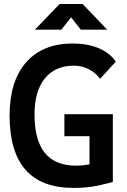

<svg xmlns="http://www.w3.org/2000/svg" viewBox="-20 -918 626 948"><path d="M342.8 9.8Q27.3 9.8 27.3 -347.7Q27.3 -517.1 108.9 -610.1Q190.4 -703.1 338.9 -703.1Q413.6 -703.1 468.3 -679.7Q522.9 -656.2 551.8 -613.8L474.1 -528.8Q451.7 -559.6 417.7 -576.7Q383.8 -593.8 344.7 -593.8Q252.4 -593.8 201.4 -530.8Q150.4 -467.8 150.4 -352.5Q150.4 -100.1 354.5 -100.1Q373 -100.1 389.9 -101.8Q406.7 -103.5 421.9 -106.4V-245.6H297.9V-354H537.1V-19.5Q516.1 -13.2 463.4 -1.7Q410.6 9.8 342.8 9.8ZM152.3 -771.5 274.4 -898.4H387.7L509.3 -771.5H378.9L331.1 -832.5L282.7 -771.5Z"/></svg>

Font: CaskaydiaCove NFP SemiBold
Style: Regular
Weight: 600
Designer: Aaron Bell
Foundry: Saja Typeworks
Version: Version 2111.001; VTT 6.35;Nerd Fonts 3.1.1